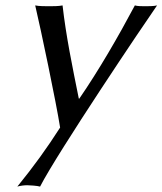

<svg xmlns="http://www.w3.org/2000/svg" viewBox="-20 -452 600 709"><path d="M110 -432C131 -343 187 -76 202 19C154 94 105 162 44 237C54 234 70 232 80 232C90 232 118 234 128 237C192 112 513 -365 560 -432C549 -429 526 -429 516 -429C506 -429 487 -429 478 -432C418 -319 344 -191 273 -88H271C247 -207 224 -318 211 -432C197 -429 175 -429 161 -429C148 -429 123 -429 110 -432Z"/></svg>

Font: Libertinus Sans
Style: Italic
Weight: 400
Italic angle: -12°
Designer: Philipp H. Poll, Khaled Hosny
Foundry: Caleb Maclennan
Version: Version 7.050;RELEASE